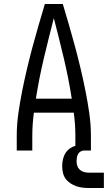

<svg xmlns="http://www.w3.org/2000/svg" viewBox="-20 -755 541 963"><path d="M64 0V-74Q64 -130 72 -186Q80 -242 91 -297.5Q102 -353 115 -408Q128 -463 142.5 -517.5Q157 -572 173 -626.5Q189 -681 205 -735H295Q311 -681 327 -626.5Q343 -572 357.5 -517.5Q372 -463 385 -408Q398 -353 409 -297.5Q420 -242 428 -186Q436 -130 436 -74V0H358V-74Q358 -103 356 -132Q354 -161 350 -190H150Q146 -161 144 -132Q142 -103 142 -74V0ZM340 -260Q324 -362 300 -463Q276 -564 250 -664Q224 -564 200 -463Q176 -362 160 -260ZM426 188Q409 188 393 186Q377 184 361.5 178.5Q346 173 332 163.5Q318 154 308.5 140.5Q299 127 295.5 110.5Q292 94 292 78Q292 56 298.5 34.5Q305 13 320.5 -2Q336 -17 357.5 -23.5Q379 -30 401 -30V0Q392 0 384 5Q376 10 371.5 18Q367 26 365.5 35.5Q364 45 364 54Q364 66 368 77.5Q372 89 381 97Q390 105 402 108Q414 111 426 111H501V188Z"/></svg>

Font: Zed Sans
Style: Regular
Weight: 400
Designer: Belleve Invis
Foundry: Belleve Invis
Version: Version 1.0.0; ttfautohint (v1.8.4)